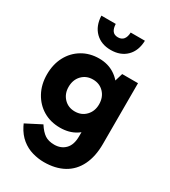

<svg xmlns="http://www.w3.org/2000/svg" viewBox="-221 -838 1016 1146"><g transform="rotate(30 287.0 -264.5)"><path d="M270 200Q231 200 190.5 188.5Q150 177 116 149.5Q82 122 59 77L51 60L156 6Q181 45 206.5 62Q232 79 272 79Q318 79 347 49.5Q376 20 376 -39V-171H386V-366H376L413 -489H522V-70Q522 16 492 77Q462 138 405.5 169Q349 200 270 200ZM251 -26Q185 -26 134.5 -56Q84 -86 54.5 -140Q25 -194 25 -263Q25 -333 53.5 -386.5Q82 -440 133 -470.5Q184 -501 249 -501Q310 -501 356 -471Q402 -441 428 -388Q454 -335 454 -263Q454 -189 429 -136Q404 -83 358.5 -54.5Q313 -26 251 -26ZM279 -154Q325 -154 354.5 -185Q384 -216 384 -263Q384 -312 354.5 -343Q325 -374 279 -374Q233 -374 203.5 -343Q174 -312 174 -263Q174 -216 203.5 -185Q233 -154 279 -154ZM281 -579Q215 -579 174.5 -619Q134 -659 131 -729H230Q231 -699 243 -682.5Q255 -666 281 -666Q306 -666 319 -682.5Q332 -699 333 -729H431Q429 -659 388.5 -619Q348 -579 281 -579Z"/></g></svg>

Font: Gabarito
Style: Bold
Weight: 700
Designer: Leandro Assis / Alvaro Franca / Felipe Casaprima
Foundry: Naipe Foundry
Version: Version 1.000